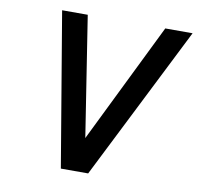

<svg xmlns="http://www.w3.org/2000/svg" viewBox="-81 -816 926 900"><g transform="rotate(10 382.0 -366.0)"><path d="M143 -732H265L354 -161L634 -732H764L396 0H266Z"/></g></svg>

Font: Exo
Style: Demi Bold Italic
Weight: 600
Designer: Natanael Gama
Version: Version 1